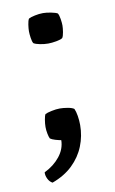

<svg xmlns="http://www.w3.org/2000/svg" viewBox="-73 -483 403 674"><g transform="rotate(-10 129.0 -146.0)"><path d="M179.5 -91Q184 -81.5 186.8 -64.8Q189.5 -48 189.5 -32Q189.5 7 175.2 42.8Q161 78.5 132 106.5Q103 134.5 59 150.5Q48.5 145 42.8 133Q37 121 38 110Q72 93.5 93.2 67Q114.5 40.5 115 9Q106.5 7.5 94.5 4Q82.5 0.5 76.5 -4Q73.5 -9.5 71 -22Q68.5 -34.5 68.5 -46Q68.5 -57.5 70.8 -71.5Q73 -85.5 76.5 -91Q83 -94.5 99.5 -98Q116 -101.5 129 -101.5Q141.5 -101.5 157.2 -98.8Q173 -96 179.5 -91ZM69.5 -387Q69.5 -396 71.5 -410.2Q73.5 -424.5 77.5 -431Q84.5 -435 99.8 -438.2Q115 -441.5 129 -441.5Q141.5 -441.5 157.8 -438.2Q174 -435 180.5 -431Q184.5 -424.5 186.8 -410.2Q189 -396 189 -387Q189 -378 186.8 -363.8Q184.5 -349.5 180.5 -343.5Q175 -339 158.2 -336Q141.5 -333 129 -333Q115 -333 99.8 -336Q84.5 -339 77.5 -343.5Q73.5 -349.5 71.5 -363.8Q69.5 -378 69.5 -387Z"/></g></svg>

Font: Signika Light
Style: Regular
Weight: 300
Designer: Anna Giedry
Foundry: Anna Giedry
Version: Version 2.000